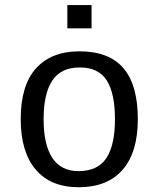

<svg xmlns="http://www.w3.org/2000/svg" viewBox="-20 -745 640 774"><path d="M535.6 -264.6Q535.6 -131.3 474.4 -60.8Q413.1 9.8 297.4 9.8Q184.1 9.8 123.8 -61.5Q63.5 -132.8 63.5 -264.6Q63.5 -400.9 125.2 -469.5Q187 -538.1 300.3 -538.1Q419.4 -538.1 477.5 -470.2Q535.6 -402.3 535.6 -264.6ZM443.4 -264.6Q443.4 -369.6 409.9 -421.4Q376.5 -473.1 301.8 -473.1Q226.1 -473.1 190.9 -420.4Q155.8 -367.7 155.8 -264.6Q155.8 -162.1 190.9 -108.6Q226.1 -55.2 296.4 -55.2Q374 -55.2 408.7 -107.4Q443.4 -159.7 443.4 -264.6ZM251.5 -630.9V-724.6H349.1V-630.9Z"/></svg>

Font: Cousine
Style: Regular
Weight: 400
Monospace: yes
Designer: Steve Matteson
Foundry: Monotype Imaging Inc.
Version: Version 1.21